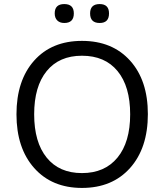

<svg xmlns="http://www.w3.org/2000/svg" viewBox="-20 -915 807 944"><path d="M470 -802Q423 -802 423 -849Q423 -895 470 -895Q516 -895 516 -849Q516 -802 470 -802ZM296 -802Q274 -802 261.5 -814.5Q249 -827 249 -849Q249 -895 296 -895Q343 -895 343 -849Q343 -802 296 -802ZM383 9Q235 9 148 -89Q61 -187 61 -353Q61 -519 147.5 -616.5Q234 -714 383 -714Q532 -714 619.5 -617Q707 -520 707 -354Q707 -187 619.5 -89Q532 9 383 9ZM383 -641Q271 -641 209.5 -565.5Q148 -490 148 -353Q148 -216 209.5 -140Q271 -64 383 -64Q495 -64 557.5 -140Q620 -216 620 -353Q620 -490 558 -565.5Q496 -641 383 -641Z"/></svg>

Font: Nunito
Style: Regular
Weight: 400
Designer: Vernon Adams
Foundry: Vernon Adams
Version: Version 3.602